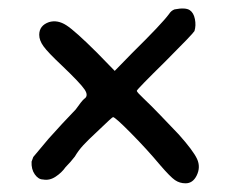

<svg xmlns="http://www.w3.org/2000/svg" viewBox="-20 -420 543 442"><path d="M381.8 -398.4Q407.2 -403.3 417 -396.5Q425.8 -390.6 428.7 -376Q431.6 -361.3 427.7 -348.6Q424.8 -342.8 360.4 -278.3Q294.9 -213.9 294.9 -210.9Q294.9 -208 311.5 -192.4Q328.1 -176.8 349.6 -154.3Q379.9 -123 391.6 -110.4Q424.8 -73.2 433.6 -54.2Q442.4 -35.2 432.6 -15.6Q423.8 2 407.2 2Q393.6 2 382.8 -5.4Q372.1 -12.7 348.6 -40Q318.4 -76.2 281.7 -113.3Q245.1 -150.4 240.2 -150.4Q238.3 -150.4 209 -122.1Q179.7 -94.7 171.9 -85.9Q160.2 -73.2 152.3 -59.6Q142.6 -46.9 130.9 -35.2Q122.1 -22.5 107.9 -13.2Q93.8 -3.9 79.1 -6.8Q68.4 -6.8 60.1 -18.6Q51.8 -30.3 52.7 -47.9L56.6 -58.6L91.8 -100.6Q124 -136.7 154.3 -168Q168 -187.5 173.8 -192.4Q184.6 -199.2 174.8 -213.9Q165 -228.5 123 -268.6Q89.8 -299.8 80.1 -313.5Q70.3 -327.1 70.3 -339.8Q70.3 -361.3 92.8 -369.1Q112.3 -375 132.8 -361.8Q153.3 -348.6 204.1 -297.9L244.1 -256.8L284.2 -297.9Q352.5 -365.2 369.1 -387.7Q374 -395.5 381.8 -398.4Z"/></svg>

Font: JasonHandwriting4
Style: Regular
Weight: 400
Version: Version 1.01.21